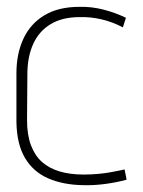

<svg xmlns="http://www.w3.org/2000/svg" viewBox="-20 -530 419 561"><path d="M339 -450 348 -478Q317 -493 282 -502Q247 -511 212 -510Q151 -510 110 -485.5Q69 -461 48.5 -417Q28 -373 28 -316V-174Q29 -109 53 -68.5Q77 -28 120.5 -9Q164 10 222 11Q254 12 287.5 7.5Q321 3 350 -5L344 -35Q341 -34 330.5 -32Q320 -30 304.5 -27Q289 -24 268 -22Q247 -20 224 -20Q185 -20 154.5 -29Q124 -38 103 -56.5Q82 -75 70.5 -105.5Q59 -136 59 -179L60 -313Q60 -364 77 -401.5Q94 -439 128 -459.5Q162 -480 213 -480Q244 -481 276.5 -473.5Q309 -466 339 -450Z"/></svg>

Font: Advent Pro ExtraLight
Style: Regular
Weight: 250
Version: Version 3.000